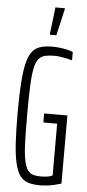

<svg xmlns="http://www.w3.org/2000/svg" viewBox="-60 -929 441 971"><g transform="rotate(5 160.0 -443.5)"><path d="M180 8Q146 8 121 0Q96 -8 80 -29.5Q64 -51 54.5 -90.5Q45 -130 41 -192Q37 -254 37 -344Q37 -432 41 -493.5Q45 -555 54 -595Q63 -635 79 -657Q95 -679 120.5 -687.5Q146 -696 182 -696Q200 -696 219 -694Q238 -692 256 -688Q274 -684 288 -678V-636Q273 -640 257 -643.5Q241 -647 225.5 -649Q210 -651 199 -651Q171 -651 151 -646.5Q131 -642 118 -627Q105 -612 98 -579Q91 -546 88.5 -489Q86 -432 86 -344Q86 -266 87.5 -212Q89 -158 94.5 -123.5Q100 -89 110 -70Q120 -51 137 -44Q154 -37 180 -37Q192 -37 203.5 -38Q215 -39 225 -41.5Q235 -44 241 -47V-310H171V-356H289V-10Q273 -5 253.5 -0.5Q234 4 215 6Q196 8 180 8ZM165 -755V-760L181 -895H229V-890L198 -755Z"/></g></svg>

Font: Saira UltraCondensed Light
Style: Regular
Weight: 300
Width: 1
Designer: Hector Gatti with collaboration of the Omnibus-Type team
Foundry: Omnibus-Type
Version: Version 1.101